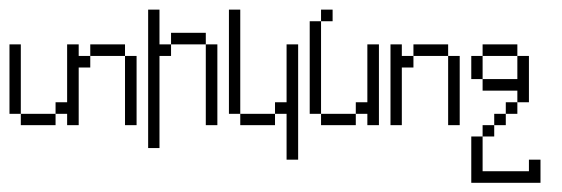

<svg xmlns="http://www.w3.org/2000/svg" viewBox="-20 -264 1185 405"><path d="M23.9 0V-23.9H97.2V0ZM243.7 0V-146H268.1V0ZM0 -23.9V-170.4H23.9V-23.9ZM121.6 0V-23.9H97.2V-48.3H121.6V-170.4H146V-146H170.4V-121.6H146V0ZM170.4 -146V-170.4H243.7V-146Z M414.1 0V-170.4H438.5V0ZM340.8 -170.4V-194.8H414.1V-170.4ZM292.5 48.3V-243.7H316.4V-170.4H340.8V-146H316.4V48.3Z M486.8 0V-23.9H560.1V0ZM584.5 72.8V-23.9H560.1V-48.3H584.5V-170.4H608.9V72.8ZM462.9 -23.9V-243.7H486.8V-23.9Z M657.2 0V-23.9H730.5V0ZM754.9 0V-23.9H730.5V-48.3H754.9V-170.4H779.3V0ZM633.3 -23.9V-219.2H657.2V-23.9ZM657.2 -219.2V-243.7H681.6V-219.2Z M925.3 0V-146H949.7V0ZM803.7 0V-170.4H827.6V-146H852.1V-121.6H827.6V0ZM852.1 -146V-170.4H925.3V-146Z M974.1 121.6V23.9H998V97.2H1095.7V72.8H1120.1V121.6ZM998 23.9V0H1022.5V23.9ZM1022.5 0V-23.9H1046.9V0ZM1046.9 -23.9V-48.3H1071.3V-23.9ZM974.1 -97.2V-146H998V-97.2ZM1071.3 -48.3V-72.8H998V-97.2H1071.3V-146H1095.7V-48.3ZM998 -146V-170.4H1071.3V-146Z"/></svg>

Font: FS Mondwest Regular
Style: Regular
Weight: 400
Designer: NZWStudios2024
Foundry: https://fontstruct.com
Version: Version 1.0